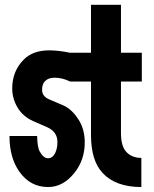

<svg xmlns="http://www.w3.org/2000/svg" viewBox="-20 -752 626 782"><path d="M18.6 -198.2H131.3Q131.8 -152.3 142.1 -134.3Q157.2 -107.4 175.8 -107.4Q195.3 -107.4 206.1 -131.8Q213.9 -149.9 213.9 -173.8Q213.9 -215.8 170.9 -234.4L116.2 -258.3Q73.7 -276.9 51.8 -313.5Q29.8 -350.1 29.8 -391.6Q29.8 -462.4 76.7 -509.3Q113.8 -546.9 180.2 -546.9Q217.8 -546.9 265.6 -537.1H350.6V-732.4H472.7V-537.1H557.6V-419.9H472.7V-210.4Q472.7 -158.2 493.2 -134.8Q515.6 -108.9 555.7 -108.9V9.8Q451.2 9.8 397.9 -47.4Q350.6 -98.1 350.6 -202.6V-419.9H265.6Q234.4 -435.5 202.1 -435.5Q177.2 -435.5 163.1 -421.4Q151.4 -409.7 151.4 -385.3Q151.4 -359.4 181.6 -346.7L236.8 -323.2Q272.5 -308.1 300.3 -264.2Q325.2 -225.1 325.2 -171.9Q325.2 -99.6 282.2 -46.9Q236.8 9.8 175.8 9.8Q103 9.8 58.6 -53.2Q18.6 -109.9 18.6 -198.2Z"/></svg>

Font: Consola Mono
Style: Bold
Weight: 700
Monospace: yes
Designer: Wojciech Kalinowski "wmk69" (wmk69@o2.pl)
Foundry: Wojciech Kalinowski "wmk69" (wmk69@o2.pl)
Version: Version 2.1.0